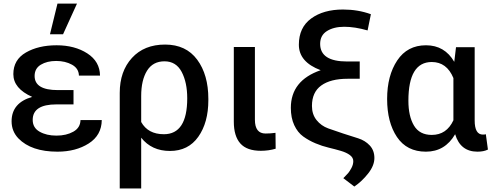

<svg xmlns="http://www.w3.org/2000/svg" viewBox="-20 -814 2752 1075"><path d="M44.9 -134.8Q44.9 -238.3 160.2 -271.5Q54.7 -318.4 54.7 -398.9Q54.7 -479.5 125 -520Q195.3 -560.5 296.9 -560.5Q398.4 -560.5 468.8 -515.1Q539.1 -469.7 540 -390.6H421.9Q420.9 -430.7 383.3 -451.7Q345.7 -472.7 294.4 -472.7Q243.2 -472.7 208.5 -451.7Q173.8 -430.7 173.8 -388.7Q173.8 -309.6 303.7 -309.6H391.6V-229.5H295.9Q163.1 -229.5 163.1 -142.6Q163.1 -98.6 201.7 -76.7Q240.2 -54.7 295.9 -54.7Q351.6 -54.7 390.6 -76.7Q429.7 -98.6 430.7 -141.6H549.8Q548.8 -56.6 476.6 -10.7Q404.3 35.2 301.8 35.2Q155.3 35.2 83 -39.1Q44.9 -79.1 44.9 -134.8ZM259.8 -622.1 301.8 -793.9H411.1L333 -622.1Z M650.4 241.2V-293.9Q650.4 -415 718.8 -489.7Q787.1 -564.5 904.3 -564.5Q1021.5 -564.5 1084 -480Q1146.5 -395.5 1146.5 -260.7V-252.9Q1146.5 -127.9 1090.3 -48.3Q1034.2 31.2 931.6 31.2Q829.1 31.2 770.5 -43V241.2ZM770.5 -130.9Q808.6 -62.5 897.5 -62.5Q1028.3 -62.5 1028.3 -263.7Q1028.3 -352.5 997.1 -411.6Q965.8 -470.7 900.9 -470.7Q835.9 -470.7 803.2 -418Q770.5 -365.2 770.5 -276.4Z M1289.1 -132.8V-550.8H1407.2V-143.6Q1407.2 -66.4 1466.8 -66.4Q1495.1 -66.4 1522.5 -70.3L1523.4 18.6Q1484.4 30.3 1440.4 30.3Q1362.3 30.3 1325.7 -10.7Q1289.1 -51.8 1289.1 -132.8Z M1608.4 -210Q1608.4 -363.3 1775.4 -420.9Q1653.3 -466.8 1653.3 -563.5Q1653.3 -660.2 1722.2 -710.4Q1791 -760.7 1900.4 -760.7Q1984.4 -760.7 2056.6 -734.4L2038.1 -643.6Q1966.8 -664.1 1907.7 -664.1Q1848.6 -664.1 1810.5 -640.1Q1772.5 -616.2 1772.5 -568.4Q1772.5 -469.7 1923.8 -469.7H1994.1V-373H1925.8Q1831.1 -373 1778.8 -335.4Q1726.6 -297.9 1726.6 -220.7Q1726.6 -173.8 1752.4 -141.6Q1778.3 -109.4 1817.4 -95.2Q1856.4 -81.1 1901.4 -66.4Q1946.3 -51.8 1985.4 -39.6Q2024.4 -27.3 2050.3 0.5Q2076.2 28.3 2076.2 70.8Q2076.2 113.3 2041 157.7Q2005.9 202.1 1963.9 230.5L1902.3 183.6Q1921.9 164.1 1929.7 154.8Q1937.5 145.5 1947.8 126.5Q1958 107.4 1958 87.9Q1958 68.4 1939 54.2Q1919.9 40 1888.7 30.8Q1857.4 21.5 1820.3 12.7Q1783.2 3.9 1746.1 -11.7Q1709 -27.3 1677.7 -49.8Q1646.5 -72.3 1627.4 -113.3Q1608.4 -154.3 1608.4 -210Z M2523.4 -467.8 2533.2 -549.8H2637.7V-139.6Q2637.7 -60.5 2683.6 -60.5Q2695.3 -60.5 2700.2 -62.5L2711.9 23.4Q2688.5 35.2 2653.3 35.2Q2557.6 35.2 2528.3 -62.5Q2471.7 35.2 2364.7 35.2Q2257.8 35.2 2202.6 -46.9Q2147.5 -128.9 2147.5 -259.8Q2147.5 -390.6 2204.1 -475.6Q2260.7 -560.5 2365.2 -560.5Q2469.7 -560.5 2523.4 -467.8ZM2266.6 -250Q2266.6 -163.1 2297.9 -110.8Q2329.1 -58.6 2397.5 -58.6Q2480.5 -58.6 2518.6 -140.6V-377Q2481.4 -466.8 2397.5 -466.8Q2266.6 -466.8 2266.6 -250Z"/></svg>

Font: GenEi M Gothic v2 Medium
Style: Regular
Weight: 500
Version: Version 2.0